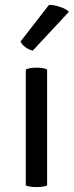

<svg xmlns="http://www.w3.org/2000/svg" viewBox="-20 -760 301 782"><path d="M85 -4.9Q91.8 -1 102.5 0Q113.3 2 128.9 2Q144.5 2 155.3 0Q165 -1 171.9 -4.9Q171.9 -162.1 171.9 -476.6Q165 -480.5 155.3 -482.4Q144.5 -484.4 128.9 -484.4Q113.3 -484.4 102.5 -482.4Q91.8 -480.5 85 -476.6Q85 -454.1 85 -407.2Q85 -306.6 85 -4.9ZM260.7 -711.9Q247.1 -725.6 222.7 -732.4Q199.2 -740.2 179.7 -740.2Q140.6 -690.4 63.5 -590.8Q70.3 -577.1 83 -568.4Q94.7 -558.6 113.3 -553.7Q162.1 -606.4 260.7 -711.9Z"/></svg>

Font: cl
Style: Regular
Weight: 400
Designer: Mitja Miklavcic
Version: Version 1.0